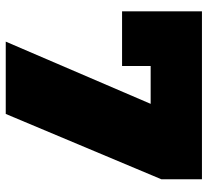

<svg xmlns="http://www.w3.org/2000/svg" viewBox="-48 -692 740 685"><g transform="rotate(90 322.5 -350.0)"><path d="M129 0 351 -517H216V-415H21V-700H620V-555L387 0Z"/></g></svg>

Font: Montserrat Black
Style: Regular
Weight: 900
Designer: Julieta Ulanovsky
Foundry: Julieta Ulanovsky
Version: Version 9.000; ttfautohint (v1.8.4.7-5d5b)